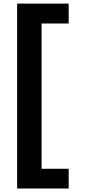

<svg xmlns="http://www.w3.org/2000/svg" viewBox="-20 -846 480 1084"><path d="M367.7 -825.7V-713.4H214.8V106.9H367.7V218.3H76.7V-825.7Z"/></svg>

Font: Epilogue
Style: Bold
Weight: 700
Designer: Tyler Finck
Foundry: Etcetera Type Co
Version: Version 2.112